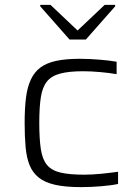

<svg xmlns="http://www.w3.org/2000/svg" viewBox="-20 -759 563 787"><path d="M312 8Q248 8 206 -1.5Q164 -11 139 -31Q114 -51 101.5 -81.5Q89 -112 85 -155.5Q81 -199 81 -255Q81 -315 86.5 -358.5Q92 -402 106.5 -433Q121 -464 146 -482.5Q171 -501 210.5 -509.5Q250 -518 306 -518Q345 -518 387.5 -514.5Q430 -511 458 -506V-455Q430 -460 391.5 -463.5Q353 -467 321 -467Q263 -467 227 -457.5Q191 -448 172.5 -425Q154 -402 147.5 -361Q141 -320 141 -256Q141 -189 147.5 -147Q154 -105 173 -82.5Q192 -60 228.5 -51.5Q265 -43 324 -43Q359 -43 397.5 -47Q436 -51 464 -55V-5Q437 1 394 4.5Q351 8 312 8ZM265 -597 145 -733V-739H187L298 -634L409 -739H452V-733L332 -597Z"/></svg>

Font: Saira Expanded Light
Style: Regular
Weight: 300
Width: 7
Designer: Hector Gatti with collaboration of the Omnibus-Type team
Foundry: Omnibus-Type
Version: Version 1.101